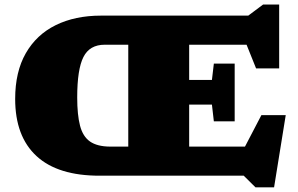

<svg xmlns="http://www.w3.org/2000/svg" viewBox="-20 -776 1318 848"><path d="M421.5 0Q236 0.5 141.5 -86.5Q47 -173.5 47 -339Q47 -459 94 -541Q141 -623 226.2 -665Q311.5 -707 426 -707H1076.5L1142 -756H1213V-474H1111L1069 -578.5H815.5V-423H916L924.5 -495H1016.5V-240H924.5L916 -314H815.5V-128.5H1062L1134.5 -267.5H1242L1190.5 51.5H1108.5L1056.5 0ZM465.5 -128.5H546.5V-578.5H442.5Q376 -578.5 348.5 -524.2Q321 -470 321 -345.5Q321 -268.5 333.5 -220.8Q346 -173 377.5 -151Q409 -129 465.5 -128.5Z"/></svg>

Font: Newsreader Caption ExtraBold
Style: Regular
Weight: 800
Designer: Hugues Gentile
Foundry: Production Type
Version: Version 1.001